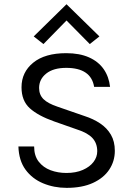

<svg xmlns="http://www.w3.org/2000/svg" viewBox="-20 -896 644 928"><path d="M302 12Q241 12 188.2 -10Q135.5 -32 103.2 -76.2Q71 -120.5 69 -188H145Q145 -143 167 -114.8Q189 -86.5 224.5 -73.2Q260 -60 301 -60Q347 -60 380.5 -74.8Q414 -89.5 432 -113.2Q450 -137 450 -165Q450 -203.5 426.8 -228.8Q403.5 -254 353 -270L242 -309Q164 -336.5 124 -372.8Q84 -409 84 -474Q84 -547 140.5 -593Q197 -639 300 -639Q364.5 -639 410 -618.8Q455.5 -598.5 481 -562Q506.5 -525.5 512 -476H435Q420 -568 300 -568Q238 -568 203.5 -540.5Q169 -513 169 -471Q169 -438 190 -417Q211 -396 259 -380L389 -335Q431 -321.5 464 -299.5Q497 -277.5 516 -245Q535 -212.5 535 -167Q535 -117 508.2 -76.5Q481.5 -36 429.5 -12Q377.5 12 302 12ZM414 -683 301.5 -797 190 -683 143 -720 301.5 -875.5 460.5 -720Z"/></svg>

Font: Betina Sans
Style: Regular
Weight: 400
Designer: Jonathan Pinhorn (font) & Cristiano Sobral (main changes)
Version: Version 2.001;April 28, 2021;FontCreator 13.0.0.2655 32-bit;